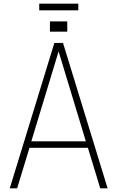

<svg xmlns="http://www.w3.org/2000/svg" viewBox="-20 -1022 637 1042"><path d="M564 0H524L457 -220H140L73 0H33L275 -789H322ZM446 -255 298 -743 150 -255ZM307 -850H251V-906H307ZM345 -850H289V-906H345ZM405 -966H193V-1002H405Z"/></svg>

Font: Tanohe Sans ExtraLight
Style: Regular
Weight: 250
Designer: Village Type and Design LLC & Cristiano Sobral
Foundry: Cooper Hewitt Smithsonian Design Museum
Version: Version 1.00;September 29, 2021;FontCreator 13.0.0.2655 64-b